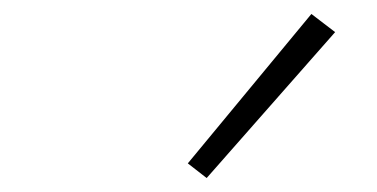

<svg xmlns="http://www.w3.org/2000/svg" viewBox="-20 -809 540 275"><path d="M276 -554 249 -575 426 -789 460 -763Z"/></svg>

Font: Iosevka Term Curly Extralight
Style: Italic
Weight: 200
Italic angle: -9°
Designer: Belleve Invis
Foundry: Belleve Invis
Version: Version 32.3.0